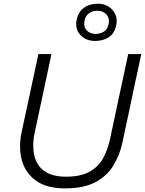

<svg xmlns="http://www.w3.org/2000/svg" viewBox="-20 -1004 781 1034"><path d="M331.5 10.5Q231 10.5 173.5 -31.2Q116 -73 97.5 -141.5Q88 -177 88 -216Q88 -251.5 96 -290Q102.5 -320.5 113 -369.2Q123.5 -418 135.5 -473.5Q150 -540.5 162 -597.5Q174 -654 187 -713H257Q244.5 -654 232.5 -597Q220 -540 206 -473L167 -290.5Q159 -253.5 159 -220Q159 -194 164 -170Q175 -115.5 217 -84Q259 -52.5 336 -52.5Q412.5 -52.5 460 -78Q507.5 -103.5 533.5 -149Q559.5 -194.5 572.5 -254.5L619 -473Q633.5 -540 645.8 -597Q658 -654 670.5 -713H741Q728 -654 716 -597.5Q704 -540.5 689.5 -473Q680 -427 670.5 -382Q660.5 -336.5 652.5 -299.2Q644.5 -262 640 -239Q625 -168.5 590.2 -112Q555.5 -55.5 493 -22.5Q430.5 10.5 331.5 10.5ZM492.5 -783.5Q442.5 -783.5 412.5 -816Q390 -840 390 -873.5Q390 -885 392.5 -897Q402 -941 432.5 -962.5Q463 -984 507.5 -984Q541 -984 565.2 -968.2Q589.5 -952.5 601 -927Q608.5 -910 608.5 -891Q608.5 -881.5 606.5 -871Q597.5 -824 566.2 -803.8Q535 -783.5 492.5 -783.5ZM494 -821.5Q521 -821.5 540 -834Q559 -846.5 565.5 -876.5Q567 -883.5 567 -889.5Q567 -910.5 553 -926Q535 -946 506.5 -946Q478.5 -946 459.5 -932.8Q440.5 -919.5 435 -892Q433.5 -883.5 433.5 -876Q433.5 -855 446.5 -841Q464.5 -821.5 494 -821.5Z"/></svg>

Font: Heraclito Light
Style: Italic
Weight: 300
Italic angle: -12°
Designer: Kostas Bartsokas (font) & Cristiano Sobral (main changes)
Foundry: Kostas Bartsokas (font) & Cristiano Sobral (main changes)
Version: Version 1.00;July 8, 2020;FontCreator 13.0.0.2655 64-bit